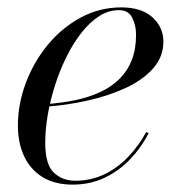

<svg xmlns="http://www.w3.org/2000/svg" viewBox="-20 -490 498 520"><path d="M176.5 10Q128.5 10 95.5 -10.2Q62.5 -30.5 45.5 -66.5Q28.5 -102.5 28.5 -150Q28.5 -207.5 49.5 -264.2Q70.5 -321 108.5 -367.5Q146.5 -414 197.8 -442Q249 -470 309 -470Q363 -470 392.8 -443.2Q422.5 -416.5 422.5 -377Q422.5 -336 394.5 -304.5Q366.5 -273 319.8 -251.5Q273 -230 216.8 -217.5Q160.5 -205 103.5 -201V-208Q148 -211 186 -219.2Q224 -227.5 253.8 -241.8Q283.5 -256 304.8 -277.5Q326 -299 337.2 -328.2Q348.5 -357.5 348.5 -396Q348.5 -421 338.2 -441.8Q328 -462.5 302 -462.5Q273.5 -462.5 247.8 -445.8Q222 -429 199.8 -400.2Q177.5 -371.5 159.5 -335Q141.5 -298.5 128.8 -258.2Q116 -218 109.2 -178Q102.5 -138 102.5 -103.5Q102.5 -44.5 125.8 -22.5Q149 -0.5 184 -0.5Q226.5 -0.5 262.8 -18Q299 -35.5 327.5 -65.5Q356 -95.5 376 -132.5L382.5 -129Q363 -91 333.2 -59.5Q303.5 -28 264.2 -9Q225 10 176.5 10Z"/></svg>

Font: Bodoni Moda 28pt
Style: Italic
Weight: 400
Italic angle: -13°
Designer: Owen Earl
Foundry: indestructible type
Version: Version 2.004